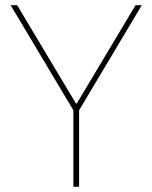

<svg xmlns="http://www.w3.org/2000/svg" viewBox="-20 -718 586 738"><path d="M262 -294 21 -698H46L272 -320H275L501 -698H525L284 -294V0H262Z"/></svg>

Font: IBM Plex Sans KR Thin
Style: Regular
Weight: 100
Designer: Mike Abbink; Paul van der Laan; Pieter van Rosmalen; Wujin Sim; Chorong Kim; Dohee Lee;
Foundry: Sandoll Inc.
Version: Version 1.001